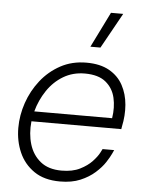

<svg xmlns="http://www.w3.org/2000/svg" viewBox="-55 -821 671 875"><g transform="rotate(5 280.5 -383.0)"><path d="M383 -614H337L417 -776H473ZM252 10Q180 10 133.5 -22Q87 -54 64.5 -105.5Q42 -157 42 -217Q42 -275 61.5 -332Q81 -389 118 -436Q155 -483 207.5 -511.5Q260 -540 326 -540Q389 -540 430.5 -516.5Q472 -493 493.5 -453Q515 -413 519 -364Q523 -315 512 -264L510 -252H99Q93 -195 107.5 -147Q122 -99 158.5 -69.5Q195 -40 255 -40Q305 -40 339 -57Q373 -74 394 -96.5Q415 -119 424 -136.5Q433 -154 433 -154H486Q486 -154 478.5 -137.5Q471 -121 455 -96.5Q439 -72 411.5 -47.5Q384 -23 345 -6.5Q306 10 252 10ZM108 -298H464Q472 -348 462 -391.5Q452 -435 418.5 -462.5Q385 -490 323 -490Q268 -490 224.5 -464Q181 -438 151.5 -394Q122 -350 108 -298Z"/></g></svg>

Font: Be Vietnam Pro ExtraLight
Style: Italic
Weight: 200
Italic angle: -12°
Designer: Lam Bao, Tony Le, Vietanh Nguyen
Foundry: Yellow Type Foundry
Version: Version 1.002; ttfautohint (v1.8.3)